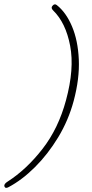

<svg xmlns="http://www.w3.org/2000/svg" viewBox="-83 -758 431 899"><path d="M262 -285.5Q237.5 -194.5 189.5 -115.2Q141.5 -36 80.8 24.5Q20 85 -43.5 118.5Q-58 126.5 -62.5 114.5Q-65.5 103.5 -47 92Q41 35.5 115.8 -60.5Q190.5 -156.5 226 -288.5Q266 -435.5 245.5 -543.5Q225 -651.5 165.5 -709.5Q154 -721 162.5 -730.5Q172 -742.5 182.5 -734.5Q226.5 -700 254.2 -634.2Q282 -568.5 286 -479.5Q290 -390.5 262 -285.5Z"/></svg>

Font: Fraunces 72pt S100 Thin
Style: Italic
Weight: 100
Italic angle: -16°
Version: Version 1.000; ttfautohint (v1.8.3)